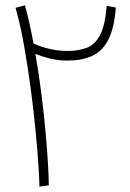

<svg xmlns="http://www.w3.org/2000/svg" viewBox="-20 -695 486 716"><path d="M162 -4 127 1Q127 -20 123.5 -74.5Q120 -129 113 -203.5Q106 -278 95 -361Q84 -444 70 -523.5Q56 -603 38 -666L73 -675Q82 -643 90 -607Q98 -571 105 -533Q130 -521 163.5 -513Q197 -505 232 -505Q272 -505 303 -516.5Q334 -528 353 -564Q372 -600 378 -673L412 -667Q406 -589 383.5 -546Q361 -503 322.5 -486Q284 -469 232 -469Q197 -469 165.5 -477Q134 -485 112 -494Q125 -420 134.5 -344.5Q144 -269 150 -201.5Q156 -134 159 -82.5Q162 -31 162 -4Z"/></svg>

Font: Noto Sans Arabic UI XLt
Style: Regular
Weight: 200
Designer: Monotype Design Team, Nadine Chahine and Nizar Qandah
Foundry: Monotype Imaging Inc.
Version: Version 2.010; ttfautohint (v1.8.4.7-5d5b)